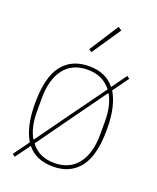

<svg xmlns="http://www.w3.org/2000/svg" viewBox="-145 -837 777 953"><g transform="rotate(20 244.0 -360.0)"><path d="M244 12Q154 12 107 -47L50 31L36 21L96 -62Q76 -95 65 -142Q54 -189 54 -253Q54 -391 103.5 -454.5Q153 -518 244 -518Q334 -518 381 -458L438 -537L452 -527L392 -444Q412 -411 423 -364Q434 -317 434 -253Q434 -115 384.5 -51.5Q335 12 244 12ZM111 -83 246 -271 369 -441Q324 -499 244 -499Q163 -499 120 -443Q77 -387 77 -287V-219Q77 -135 107 -83ZM120 -65Q163 -7 244 -7Q325 -7 368 -63Q411 -119 411 -219V-287Q411 -370 381 -423H377L246 -241ZM230 -587 215 -597 314 -751 333 -739Z"/></g></svg>

Font: IBM Plex Sans Cond Thin
Style: Regular
Weight: 100
Width: 3
Designer: Mike Abbink, Paul van der Laan, Pieter van Rosmalen
Foundry: Bold Monday
Version: Version 1.3